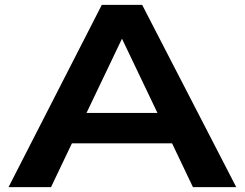

<svg xmlns="http://www.w3.org/2000/svg" viewBox="-20 -770 1008 790"><path d="M189.9 0H15.1L398.9 -750H564.9L952.1 0H773.9L688 -180.2H275.9ZM335.9 -305.2H627.9L481.9 -610.8Z"/></svg>

Font: Mattone
Style: Regular
Weight: 400
Width: 6
Designer: Nunzio Mazzaferro
Foundry: Collletttivo
Version: Version 2.000;Glyphs 3.2 (3217)